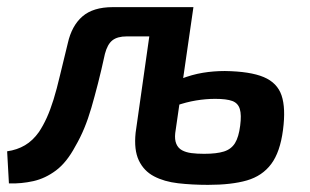

<svg xmlns="http://www.w3.org/2000/svg" viewBox="-36 -511 868 538"><path d="M494 -491 483 -409H319Q293 -409 279 -398Q265 -387 258 -360Q248 -314 238.5 -277Q229 -240 220 -209Q211 -178 200 -151.5Q189 -125 175 -101Q151 -56 121 -33.5Q91 -11 57.5 -3.5Q24 4 -11 3L-16 -87Q12 -91 34 -104Q56 -117 73 -141Q85 -159 95 -181Q105 -203 114 -232Q123 -261 132 -299.5Q141 -338 154 -390Q165 -439 195 -465Q225 -491 280 -491ZM506 -491 455 -138Q453 -120 458 -108Q463 -96 474 -90Q485 -84 500.5 -82Q516 -80 536 -80Q571 -80 591.5 -86.5Q612 -93 622.5 -110Q633 -127 637 -159Q641 -189 636 -205.5Q631 -222 615 -228Q599 -234 567 -234Q541 -234 513.5 -229.5Q486 -225 456 -214.5Q426 -204 390 -183L401 -256Q440 -278 471 -290Q502 -302 532 -307Q562 -312 594 -312Q665 -311 703 -295Q741 -279 753 -243.5Q765 -208 757 -147Q749 -85 724 -51.5Q699 -18 656 -5.5Q613 7 547 7Q502 7 463 2.5Q424 -2 395.5 -17Q367 -32 353 -61.5Q339 -91 344 -139L394 -491Z"/></svg>

Font: Exo 2 SemiBold
Style: Italic
Weight: 600
Italic angle: -8°
Designer: Natanael Gama
Foundry: Natanael Gama
Version: Version 2.010